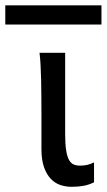

<svg xmlns="http://www.w3.org/2000/svg" viewBox="-65 -699 406 731"><path d="M239.3 -68.4Q253.4 -68.4 266.1 -71Q278.8 -73.7 293 -80.6V-4.9Q272.9 4.9 253.2 8.5Q233.4 12.2 207.5 12.2Q186 12.2 165.5 5.6Q145 -1 128.9 -17.6Q112.8 -34.2 102.8 -61.8Q92.8 -89.4 92.8 -131.8V-258.8Q92.8 -294.4 92.5 -329.1Q92.3 -363.8 91.6 -394.8Q90.8 -425.8 89.4 -452.4Q87.9 -479 85.4 -498H183.1V-188Q183.1 -150.4 186.8 -127Q190.4 -103.5 197.5 -90.6Q204.6 -77.6 215.1 -73Q225.6 -68.4 239.3 -68.4ZM-44.9 -678.7H321.3V-605.5H-44.9Z"/></svg>

Font: Andika DR AuSIL
Style: Regular
Weight: 400
Designer: Annie Olsen & Victor Gaultney
Foundry: SIL International
Version: Version 0.003